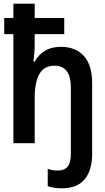

<svg xmlns="http://www.w3.org/2000/svg" viewBox="-20 -780 570 1046"><path d="M316 246Q298 246 277 243Q256 240 240 234V140Q253 145 267.5 147Q282 149 293 149Q332 149 349 127Q366 105 366 57V-304Q366 -422 277 -422Q220 -422 194.5 -376.5Q169 -331 169 -248V0H53V-594H3V-682H53V-760H169V-682H330V-594H169V-543Q169 -513 166.5 -485.5Q164 -458 162 -444H169Q188 -480 224 -502.5Q260 -525 312 -525Q390 -525 436 -476Q482 -427 482 -326V59Q482 147 441.5 196.5Q401 246 316 246Z"/></svg>

Font: Noto Sans Mono Condensed SemiBold
Style: Regular
Weight: 600
Width: 3
Designer: Monotype Design Team
Foundry: Monotype Imaging Inc.
Version: Version 2.014